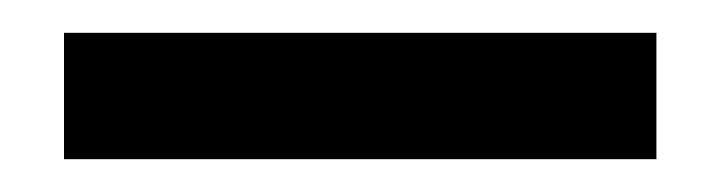

<svg xmlns="http://www.w3.org/2000/svg" viewBox="-20 -682 439 117"><path d="M19 -585V-662H380V-585Z"/></svg>

Font: Firefly Display Medium
Style: Regular
Weight: 500
Designer: Colophon Foundry, Jonny Pinhorn
Foundry: Colophon Foundry
Version: Version 1.200; ttfautohint (v1.8.3)